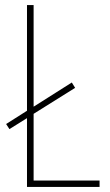

<svg xmlns="http://www.w3.org/2000/svg" viewBox="-20 -827 432 754"><path d="M86 -93V-363L17 -320L4 -340L86 -392V-807H112V-408L262 -503L275 -482L112 -380V-118H371V-93Z"/></svg>

Font: Noto Sans Kannada UI Condensed Thin
Style: Regular
Weight: 100
Width: 3
Designer: Jelle Bosma - Monotype Design Team
Foundry: Monotype Imaging Inc.
Version: Version 2.005; ttfautohint (v1.8.4.7-5d5b)